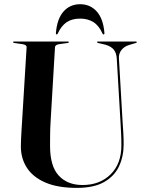

<svg xmlns="http://www.w3.org/2000/svg" viewBox="-20 -902 702 934"><path d="M566.5 -302.5 548 -617.5Q546.5 -643.5 534 -659.8Q521.5 -676 493 -684.5L457 -693Q452 -694.5 452 -697Q452 -700 456 -700H641.5Q645.5 -700 645.5 -697Q645.5 -694 639.5 -692.5L609 -683.5Q585 -676.5 571 -659Q557 -641.5 558.5 -618L576.5 -307.5Q578.5 -280.5 580 -254Q581.5 -227.5 581.5 -200Q581.5 -141 559 -93Q536.5 -45 486.5 -16.5Q436.5 12 354 12Q261 12 200.5 -14.2Q140 -40.5 110.8 -86Q81.5 -131.5 81.5 -189.5Q81.5 -204 82.5 -227Q83.5 -250 85 -273.2Q86.5 -296.5 87.5 -313L109.5 -673Q110 -683.5 90 -687L49.5 -693Q43.5 -694 43.5 -697Q43.5 -700 48.5 -700H310.5Q315 -700 315 -697Q315 -694 309 -693L267 -687Q248 -684 247.5 -672L226.5 -316.5Q224 -278 223.8 -245.8Q223.5 -213.5 223.5 -192Q223.5 -93.5 265.8 -47.8Q308 -2 381.5 -2Q465.5 -2 518 -53.8Q570.5 -105.5 570.5 -195Q570.5 -228.5 569 -254.5Q567.5 -280.5 566.5 -302.5ZM370 -811.5Q330 -811.5 304 -793.8Q278 -776 261 -739Q259.5 -734.5 256 -734.5Q251.5 -734.5 252 -741.5Q257.5 -810.5 289 -846Q320.5 -881.5 370 -881.5Q419 -881.5 450.8 -846Q482.5 -810.5 488 -741.5Q488.5 -734.5 483.5 -734.5Q480.5 -734.5 478.5 -739Q461 -778 433.8 -794.8Q406.5 -811.5 370 -811.5Z"/></svg>

Font: Fraunces 144pt S000 SemiBold
Style: Regular
Weight: 600
Version: Version 1.000; ttfautohint (v1.8.3)